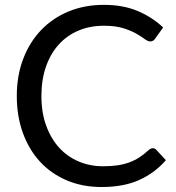

<svg xmlns="http://www.w3.org/2000/svg" viewBox="-20 -744 708 772"><path d="M594.5 -148Q602.5 -148 608.5 -141.5L647 -100Q603 -49 540.2 -20.5Q477.5 8 388.5 8Q311.5 8 248.5 -18.8Q185.5 -45.5 141 -93.8Q96.5 -142 72 -209.5Q47.5 -277 47.5 -358Q47.5 -439 73 -506.5Q98.5 -574 144.8 -622.5Q191 -671 255.5 -697.8Q320 -724.5 398 -724.5Q474.5 -724.5 533 -700Q591.5 -675.5 636 -633.5L604 -589Q601 -584 596.2 -580.8Q591.5 -577.5 583.5 -577.5Q574.5 -577.5 561.5 -587.2Q548.5 -597 527.5 -609Q506.5 -621 475 -630.8Q443.5 -640.5 397.5 -640.5Q342 -640.5 296 -621.2Q250 -602 216.8 -565.5Q183.5 -529 165 -476.5Q146.5 -424 146.5 -358Q146.5 -291 165.8 -238.5Q185 -186 218.2 -149.8Q251.5 -113.5 296.8 -94.5Q342 -75.5 394.5 -75.5Q426.5 -75.5 452.2 -79.2Q478 -83 499.8 -91Q521.5 -99 540.2 -111.2Q559 -123.5 577.5 -140.5Q586 -148 594.5 -148Z"/></svg>

Font: Lato-Regular
Style: Regular
Weight: 400
Designer: Lukasz Dziedzic with Adam Twardoch and Botio Nikoltchev
Foundry: tyPoland Lukasz Dziedzic
Version: Version 2.015; 2015-08-06; http://www.latofonts.com/